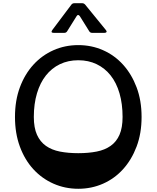

<svg xmlns="http://www.w3.org/2000/svg" viewBox="-20 -1158 972 1192"><path d="M466 -784Q403 -784 352 -759.5Q301 -735 265 -689.5Q229 -644 209.5 -578.5Q190 -513 190 -432Q190 -365 209.5 -321.5Q229 -278 265 -252.5Q301 -227 352 -217Q403 -207 466 -207Q529 -207 580 -217Q631 -227 667 -252.5Q703 -278 722 -321.5Q741 -365 741 -432Q741 -513 722 -578.5Q703 -644 667 -689.5Q631 -735 580 -759.5Q529 -784 466 -784ZM466 -878Q548 -878 619.5 -846.5Q691 -815 744 -756.5Q797 -698 828 -616Q859 -534 859 -432Q859 -330 828 -248Q797 -166 744 -107.5Q691 -49 619.5 -17.5Q548 14 466 14Q384 14 312.5 -17.5Q241 -49 187.5 -107Q134 -165 103.5 -247.5Q73 -330 73 -432Q73 -534 103.5 -616Q134 -698 187.5 -756.5Q241 -815 312.5 -846.5Q384 -878 466 -878ZM423 -1129Q430 -1138 441 -1138H491Q501 -1138 509 -1129L637 -972Q644 -964 641 -959Q638 -954 628 -954H552Q540 -954 534 -964L476 -1057Q465 -1073 455 -1057L397 -964Q391 -954 379 -954H314Q292 -954 305 -972Z"/></svg>

Font: OpenDyslexic 3
Style: Regular
Weight: 400
Designer: Abelardo Gonzalez
Version: Version 1.000;PS 001.001;hotconv 1.0.56